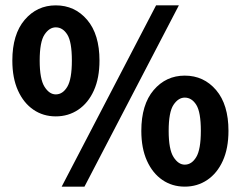

<svg xmlns="http://www.w3.org/2000/svg" viewBox="-20 -684 897 716"><path d="M188 -250Q141 -250 104.5 -275Q68 -300 47 -346.5Q26 -393 26 -458Q26 -556 72 -610Q118 -664 188 -664Q259 -664 305 -610Q351 -556 351 -458Q351 -393 330 -346.5Q309 -300 272 -275Q235 -250 188 -250ZM188 -332Q214 -332 231 -360.5Q248 -389 248 -458Q248 -528 231 -555Q214 -582 188 -582Q164 -582 146 -555Q128 -528 128 -458Q128 -389 146 -360.5Q164 -332 188 -332ZM210 12 562 -664H647L295 12ZM669 12Q622 12 585.5 -13Q549 -38 528 -84.5Q507 -131 507 -196Q507 -294 553 -348Q599 -402 669 -402Q740 -402 786 -348Q832 -294 832 -196Q832 -131 811 -84.5Q790 -38 753 -13Q716 12 669 12ZM669 -70Q695 -70 712 -98.5Q729 -127 729 -196Q729 -266 712 -293Q695 -320 669 -320Q645 -320 627 -293Q609 -266 609 -196Q609 -127 627 -98.5Q645 -70 669 -70Z"/></svg>

Font: Source Sans 3
Style: Bold
Weight: 700
Designer: Paul D. Hunt
Foundry: Adobe
Version: Version 3.052;hotconv 1.1.0;makeotfexe 2.6.0